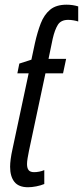

<svg xmlns="http://www.w3.org/2000/svg" viewBox="-20 -785 352 815"><path d="M99.1 9.8Q59.1 9.8 41 -13.2Q22.9 -36.1 22.9 -77.1Q22.9 -91.3 25.4 -110.1Q27.8 -128.9 33.2 -152.8L101.6 -473.6H53.7L62 -515.1L113.3 -531.7L128.4 -602.5Q138.7 -648.4 152.8 -685.3Q167 -722.2 192.6 -743.7Q218.3 -765.1 262.7 -765.1Q275.9 -765.1 288.6 -763.2Q301.3 -761.2 312 -757.8V-693.8Q303.2 -696.8 291.7 -698.7Q280.3 -700.7 269.5 -700.7Q238.8 -700.7 225.6 -679.7Q212.4 -658.7 203.6 -620.1L186 -535.2H260.7L247.6 -473.6H172.9L103 -145Q99.6 -128.4 97.2 -113.8Q94.7 -99.1 94.7 -88.9Q94.7 -71.3 101.6 -62.7Q108.4 -54.2 125 -54.2Q134.8 -54.2 146.5 -56.4Q158.2 -58.6 168 -63V-3.9Q152.8 2.4 133.8 6.1Q114.7 9.8 99.1 9.8Z"/></svg>

Font: Open Sans Condensed
Style: Italic
Weight: 400
Width: 3
Italic angle: -12°
Designer: Monotype Design Team
Foundry: Monotype Imaging Inc.
Version: Version 3.000